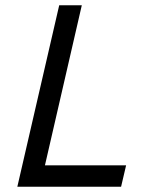

<svg xmlns="http://www.w3.org/2000/svg" viewBox="-20 -710 561 730"><path d="M45.9 0 205.1 -689.9H291L150.9 -81.5H459.5L440.4 0Z"/></svg>

Font: HK Grotesk Medium Legacy Italic
Style: Regular
Weight: 500
Italic angle: -13°
Designer: Alfredo Marco Pradil
Foundry: Hanken Design Co.
Version: Version 2.022;PS 002.022;hotconv 1.0.88;makeotf.lib2.5.64775